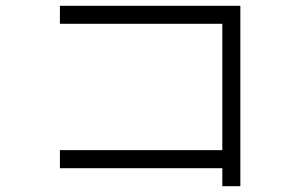

<svg xmlns="http://www.w3.org/2000/svg" viewBox="-20 -645 1040 665"><path d="M750 -62.5V0H812.5Q812.5 0 812.5 -625H187.5V-562.5H750V-125H187.5V-62.5Z"/></svg>

Font: UnifontExMono
Style: Regular
Weight: 500
Version: Version 15.0.06